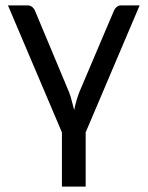

<svg xmlns="http://www.w3.org/2000/svg" viewBox="-20 -527 553 719"><path d="M300.8 -31.2Q300.8 19.5 300.8 171.9Q278.3 171.9 211.9 171.9Q211.9 121.1 211.9 -31.2Q161.1 -149.4 9.8 -506.8Q28.3 -506.8 83 -506.8Q93.8 -506.8 100.6 -501Q107.4 -495.1 110.4 -488.3Q153.3 -385.7 238.3 -182.6Q245.1 -165 249 -148.4Q253.9 -131.8 257.8 -115.2Q264.6 -149.4 277.3 -182.6Q320.3 -284.2 407.2 -488.3Q410.2 -495.1 417 -501Q423.8 -506.8 433.6 -506.8Q457 -506.8 502.9 -506.8Q452.1 -387.7 300.8 -31.2Z"/></svg>

Font: Lato
Style: Regular
Weight: 400
Designer: Lukasz Dziedzic with Adam Twardoch and Botio Nikoltchev
Version: Version 2.015; 2015-08-06; http://www.latofonts.com/